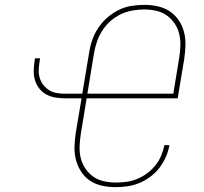

<svg xmlns="http://www.w3.org/2000/svg" viewBox="-20 -763 840 791"><path d="M455 8Q427 8 400 2Q373 -4 351 -18.5Q329 -33 314.5 -55.5Q300 -78 293 -104Q286 -130 287 -158.5Q288 -187 292 -215L316 -358H246Q226 -358 206.5 -361.5Q187 -365 170.5 -374Q154 -383 142.5 -397.5Q131 -412 125 -430Q119 -448 119 -468Q119 -488 122 -508L124 -523H145L143 -508Q140 -491 139.5 -474Q139 -457 144 -441Q149 -425 159 -412.5Q169 -400 182.5 -391.5Q196 -383 212.5 -380Q229 -377 246 -377H319L347 -545Q351 -572 360 -598Q369 -624 384.5 -647.5Q400 -671 421.5 -690Q443 -709 468 -721.5Q493 -734 520.5 -738.5Q548 -743 574 -743Q603 -743 630 -737Q657 -731 679 -716.5Q701 -702 716 -680Q731 -658 738 -631.5Q745 -605 744 -576.5Q743 -548 739 -520L712 -358H337L313 -212Q309 -187 308 -161.5Q307 -136 312.5 -112.5Q318 -89 331.5 -69Q345 -49 364 -35.5Q383 -22 407.5 -16.5Q432 -11 458 -11Q480 -11 502 -14Q524 -17 545.5 -26Q567 -35 586 -49Q605 -63 620 -81.5Q635 -100 644 -121.5Q653 -143 657 -165H678Q674 -141 663.5 -117Q653 -93 637 -72Q621 -51 599.5 -35Q578 -19 554 -9Q530 1 505 4.5Q480 8 455 8ZM340 -377H694L718 -523Q722 -548 723 -573.5Q724 -599 718.5 -622.5Q713 -646 699.5 -666Q686 -686 667 -699.5Q648 -713 624 -718.5Q600 -724 574 -724Q550 -724 525 -719.5Q500 -715 477 -704Q454 -693 434 -675Q414 -657 400.5 -635.5Q387 -614 379 -590Q371 -566 367 -542Z"/></svg>

Font: Iosevka Aile Thin Oblique
Style: Regular
Weight: 100
Italic angle: -9°
Designer: Belleve Invis
Foundry: Belleve Invis
Version: Version 31.1.0; ttfautohint (v1.8.4)